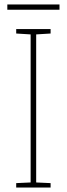

<svg xmlns="http://www.w3.org/2000/svg" viewBox="-20 -845 300 865"><path d="M248 -825H13V-801H248ZM208 0V-20L143 -23V-690L208 -694V-714H53V-694L118 -690V-23L53 -20V0Z"/></svg>

Font: Noto Sans Ethiopic SemiCondensed Thin
Style: Regular
Weight: 100
Width: 4
Designer: Monotype Design Team
Foundry: Monotype Imaging Inc.
Version: Version 2.102